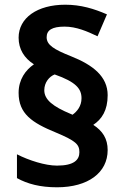

<svg xmlns="http://www.w3.org/2000/svg" viewBox="-20 -785 526 815"><path d="M59 -391C59 -302 116 -264 216 -223C302 -187 317 -172 317 -139C317 -107 295 -82 222 -82C172 -82 103 -104 52 -130V-29C97 -4 151 10 222 10C354 10 437 -52 437 -148C437 -196 416 -229 376 -255C412 -279 437 -316 437 -381C437 -460 375 -509 282 -546C209 -575 178 -594 178 -627C178 -657 201 -672 254 -672C304 -672 350 -652 394 -631L434 -724C379 -748 323 -765 257 -765C138 -765 59 -709 59 -625C59 -576 83 -538 124 -512C89 -488 59 -448 59 -391ZM168 -402C168 -435 189 -460 212 -469C303 -437 326 -408 326 -368C326 -334 307 -312 288 -298L281 -301C204 -333 168 -362 168 -402Z"/></svg>

Font: Noto Sans Javanese
Style: Bold
Weight: 700
Designer: Monotype Design Team
Foundry: Monotype Imaging Inc.
Version: Version 2.005